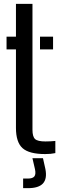

<svg xmlns="http://www.w3.org/2000/svg" viewBox="-20 -790 323 994"><path d="M13.9 -534.3V-600H62.6V-770H148.1V-118.2Q148.1 -82.6 161.6 -70.1Q175.1 -57.7 215.3 -57.7Q230.4 -57.7 241.3 -58.4Q252.2 -59.1 266.5 -60.3V2.6Q254.5 5.2 241.7 6.4Q228.9 7.6 214.1 7.6Q130.6 7.6 96.6 -23.1Q62.6 -53.8 62.6 -127.9V-534.3ZM187.1 -534.3V-600H254.7V-534.3ZM99.7 184.1V134.4H124.6Q149.3 134.4 158 123.1Q166.7 111.8 161.1 85.9L147.9 29H202.5L215.2 85.9Q224.6 135.6 202.3 159.9Q179.9 184.1 125 184.1Z"/></svg>

Font: Big Shoulders Stencil Text SC Thin
Style: Regular
Weight: 100
Designer: Patric King
Foundry: XO Type Co
Version: Version 2.001